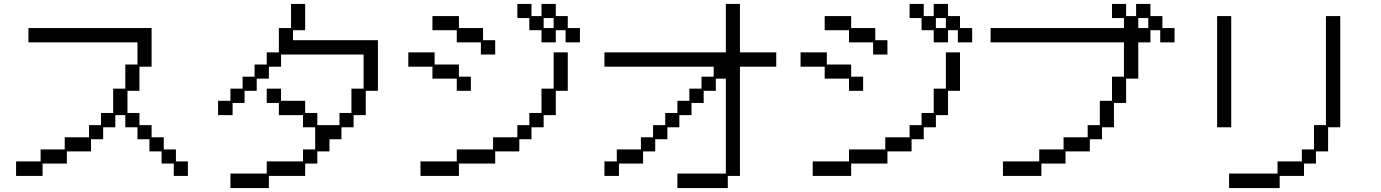

<svg xmlns="http://www.w3.org/2000/svg" viewBox="-20 -869 7040 979"><path d="M62 -46H187V-107H310V-169H434V-231H495V-293H557V-417H619V-540H681V-653H125V-726H753V-529H691V-406H630V-293H691V-231H753V-169H815V-107H877V-46H938V28H866V-35H804V-97H742V-159H681V-220H619V-282H568V-220H506V-159H444V-97H321V-35H197V28H62Z M1340 16V-46H1525V-107H1587V-220H1525V-282H1402V-344H1340V-417H1413V-355H1536V-293H1598V-231H1711V-293H1772V-417H1834V-591H1413V-529H1351V-468H1289V-406H1227V-344H1166V-282H1092V-355H1155V-417H1217V-478H1278V-540H1340V-602H1402V-726H1464V-849H1536V-715H1474V-664H1907V-406H1845V-282H1783V-220H1721V-159H1660V-97H1598V-35H1536V28H1351V90H1155V16Z M2741 -715H2679V-777H2618V-849H2690V-787H2741V-849H2814V-787H2875V-726H2937V-653H2864V-715H2814V-653H2741ZM2309 -715H2185V-787H2320V-726H2443V-664H2505V-591H2432V-653H2309ZM2803 -726V-777H2752V-726ZM2124 -46H2309V-107H2494V-169H2618V-231H2679V-293H2741V-417H2803V-602H2875V-406H2814V-282H2752V-220H2690V-159H2628V-97H2505V-35H2320V28H2124ZM2185 -529H2062V-602H2196V-540H2320V-478H2381V-406H2309V-468H2185Z M3062 -46H3125V-107H3248V-169H3310V-231H3372V-293H3434V-355H3495V-417H3557V-478H3619V-529H3062V-602H3681V-849H3753V-602H3938V-529H3753V28H3691V90H3434V16H3681V-468H3630V-406H3568V-344H3506V-282H3444V-220H3383V-159H3321V-97H3259V-35H3136V28H3062Z M4741 -715H4679V-777H4618V-849H4690V-787H4741V-849H4814V-787H4875V-726H4937V-653H4864V-715H4814V-653H4741ZM4309 -715H4185V-787H4320V-726H4443V-664H4505V-591H4432V-653H4309ZM4803 -726V-777H4752V-726ZM4124 -46H4309V-107H4494V-169H4618V-231H4679V-293H4741V-417H4803V-602H4875V-406H4814V-282H4752V-220H4690V-159H4628V-97H4505V-35H4320V28H4124ZM4185 -529H4062V-602H4196V-540H4320V-478H4381V-406H4309V-468H4185Z M5094 -46H5279V-107H5403V-169H5526V-231H5588V-355H5650V-478H5711V-653H5031V-726H5711V-777H5650V-849H5722V-787H5773V-849H5846V-787H5907V-726H5969V-653H5896V-715H5846V-653H5784V-468H5722V-344H5660V-220H5599V-159H5537V-97H5413V-35H5290V28H5094ZM5835 -726V-777H5784V-726Z M6494 16V-46H6618V-107H6680V-231H6741V-787H6814V-220H6752V-97H6690V-35H6629V28H6505V90H6247V16ZM6186 -787H6258V-220H6186Z"/></svg>

Font: DotGothic16
Style: Regular
Weight: 400
Designer: Fontworks Inc.
Foundry: Fontworks Inc.
Version: Version 1.100